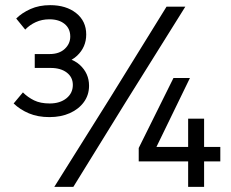

<svg xmlns="http://www.w3.org/2000/svg" viewBox="-20 -726 898 746"><path d="M172 -271Q127 -271 92.5 -285.5Q58 -300 33 -324L69 -367Q88 -348 112.5 -336Q137 -324 173 -324Q213 -324 238 -344Q263 -364 263 -396Q263 -426 239.5 -444Q216 -462 177 -462H115V-516H173Q210 -516 231.5 -536Q253 -556 253 -584Q253 -615 231 -633Q209 -651 172 -651Q143 -651 119 -640Q95 -629 78 -611L43 -654Q65 -676 98.5 -691Q132 -706 175 -706Q237 -706 276 -675Q315 -644 315 -592Q315 -543 279.5 -509.5Q244 -476 179 -476V-507Q254 -507 290 -474Q326 -441 326 -393Q326 -357 306 -329.5Q286 -302 251.5 -286.5Q217 -271 172 -271ZM191 0 408 -346 627 -700H700L467 -327L265 0ZM519 -99V-151L654 -423H718L579 -137L564 -155H836V-99ZM711 0V-265H773V0Z"/></svg>

Font: SUSE
Style: Regular
Weight: 400
Designer: Rene Bieder
Foundry: SUSE
Version: Version 1.000